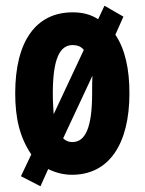

<svg xmlns="http://www.w3.org/2000/svg" viewBox="-20 -599 506 669"><path d="M431 -274C431 -358 416 -428 382 -478L410 -541L344 -579L322 -532C296 -549 267 -556 233 -556C106 -556 33 -456 33 -274C33 -187 49 -120 89 -61L53 15L121 50L148 -10C172 2 200 10 231 10C359 10 431 -96 431 -274ZM164 -273C164 -391 187 -442 233 -442C249 -442 263 -437 272 -425L167 -201C166 -219 164 -244 164 -273ZM301 -274C301 -158 279 -104 232 -104C220 -104 209 -108 200 -117L302 -335C301 -317 301 -297 301 -274Z"/></svg>

Font: Noto Sans Tamil ExtraCondensed
Style: Bold
Weight: 700
Width: 2
Designer: Jelle Bosma - Monotype Design Team
Foundry: Monotype Imaging Inc.
Version: Version 2.004